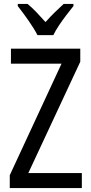

<svg xmlns="http://www.w3.org/2000/svg" viewBox="-20 -963 464 983"><path d="M399 0H30V-66L295 -637H36V-714H391V-647L125 -77H399ZM172 -783Q155 -816 126 -857.5Q97 -899 71 -932V-943H121Q142 -926 166 -901Q190 -876 213 -850Q239 -879 259.5 -899Q280 -919 306 -943H356V-932Q340 -912 320 -886Q300 -860 282 -833Q264 -806 253 -783Z"/></svg>

Font: Noto Sans Tamil Condensed
Style: Regular
Weight: 400
Width: 3
Designer: Jelle Bosma - Monotype Design Team
Foundry: Monotype Imaging Inc.
Version: Version 2.004; ttfautohint (v1.8.4.7-5d5b)